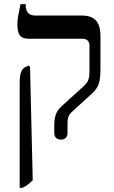

<svg xmlns="http://www.w3.org/2000/svg" viewBox="-20 -667 550 927"><path d="M274 7C295 7 306 -5 306 -26V-60C306 -91 307 -108 326 -126L426 -217C456 -246 465 -270 465 -335V-493C465 -563 435 -592 375 -592H149C120 -592 104 -610 104 -641V-647H79C69 -599 64 -576 64 -549C64 -499 79 -480 117 -480H374C400 -480 412 -470 412 -445V-330C412 -282 406 -272 382 -249L275 -152C249 -127 242 -102 242 -58V-26C242 -5 254 7 274 7ZM75 240H88C108 230 123 219 138 203L125 -343L119 -351L102 -343C83 -333 75 -312 75 -265Z"/></svg>

Font: Noto Serif Hebrew SemiCondensed Medium
Style: Regular
Weight: 500
Width: 4
Designer: Monotype Design Team
Foundry: Monotype Imaging Inc.
Version: Version 2.004